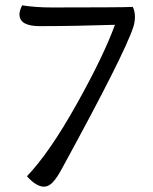

<svg xmlns="http://www.w3.org/2000/svg" viewBox="-20 -690 575 720"><path d="M411 -597Q258 -592 129 -592Q53 -592 53 -636Q53 -650 63 -670Q112 -662 175 -662Q427 -662 478 -664Q486 -648 486 -627.5Q486 -607 480 -589Q448 -489 213 -59Q193 -22 177.5 -6Q162 10 145 10Q116 10 81 -29Q166 -118 267.5 -299.5Q369 -481 411 -597Z"/></svg>

Font: Overlock Mod
Style: Regular
Weight: 400
Designer: Dario Muhafara
Foundry: Dario Manuel Muhafara
Version: Version 1.001